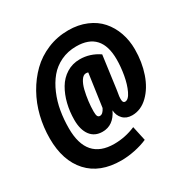

<svg xmlns="http://www.w3.org/2000/svg" viewBox="-204 -889 1257 1288"><g transform="rotate(-30 424.0 -244.5)"><path d="M496.1 -711.9Q573.2 -711.9 635.7 -685.5Q698.2 -659.2 738.3 -613.5Q778.3 -567.9 799.6 -507.6Q820.8 -447.3 820.8 -377.9Q820.8 -279.8 791.5 -194.3Q762.2 -108.9 707.5 -55.9Q652.8 -2.9 585 -2.9Q540.5 -2.9 514.4 -30Q488.3 -57.1 485.8 -98.1Q442.4 -6.8 357.9 -6.8Q297.4 -6.8 264.6 -50.3Q231.9 -93.8 231.9 -169.9Q231.9 -234.4 246.6 -293.5Q261.2 -352.5 289.3 -400.1Q317.4 -447.8 363 -476.3Q408.7 -504.9 465.8 -504.9Q545.4 -504.9 613.8 -458L580.1 -209Q579.1 -203.1 577.6 -192.4Q569.8 -154.3 571 -130.1Q572.3 -106 588.9 -106Q615.2 -106 637.2 -152.3Q659.2 -198.7 670.2 -261Q681.2 -323.2 681.2 -380.9Q681.2 -591.8 488.8 -591.8Q423.3 -591.8 369.6 -566.2Q315.9 -540.5 279.8 -497.1Q243.7 -453.6 218.8 -395Q193.8 -336.4 182.9 -272.5Q171.9 -208.5 171.9 -139.2Q171.9 103 384.8 103Q470.2 103 549.8 68.8L574.2 181.2Q531.2 200.2 476.3 211.7Q421.4 223.1 370.1 223.1Q205.6 223.1 116.2 125.2Q26.9 27.3 26.9 -144Q26.9 -230.5 47.1 -313.2Q67.4 -396 107.9 -468Q148.4 -540 204.1 -594.5Q259.8 -648.9 335.2 -680.4Q410.6 -711.9 496.1 -711.9ZM395 -107.9Q418 -107.9 436 -145L472.2 -399.9Q464.8 -402.8 455.1 -402.8Q434.6 -402.8 418 -377.4Q401.4 -352.1 391.8 -313.2Q382.3 -274.4 377.2 -232.9Q372.1 -191.4 372.1 -154.8Q372.1 -128.9 377.4 -118.4Q382.8 -107.9 395 -107.9Z"/></g></svg>

Font: Fira Sans Compressed ExtraBold
Style: Italic
Weight: 800
Width: 3
Italic angle: -8°
Designer: Carrois Corporate & Edenspiekermann AG
Foundry: Carrois Corporate GbR & Edenspiekermann AG
Version: Version 4.203;PS 004.203;hotconv 1.0.88;makeotf.lib2.5.64775